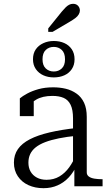

<svg xmlns="http://www.w3.org/2000/svg" viewBox="-20 -977 575 1007"><path d="M384 -306V-265Q331 -260 289 -251.5Q247 -243 217 -231.5Q187 -220 167.5 -204.5Q148 -189 138.5 -169Q129 -149 129 -124Q129 -97 140.5 -77Q152 -57 173.5 -45.5Q195 -34 224 -34Q262 -34 291.5 -51.5Q321 -69 343 -99.5Q365 -130 380 -168L382 -110Q366 -74 341 -47Q316 -20 282.5 -5Q249 10 208 10Q164 10 129 -6Q94 -22 73.5 -52.5Q53 -83 53 -124Q53 -165 74 -195Q95 -225 136.5 -246.5Q178 -268 240 -282.5Q302 -297 384 -306ZM370 0V-107L363 -109V-356Q363 -401 350.5 -427Q338 -453 314 -463.5Q290 -474 255 -474Q203 -474 170 -454.5Q137 -435 118 -408Q116 -418 119 -427Q122 -436 127 -444Q132 -452 139.5 -457Q147 -462 157 -464V-368H84V-461Q98 -473 123 -486.5Q148 -500 182 -509.5Q216 -519 259 -519Q294 -519 325 -511.5Q356 -504 381.5 -486Q407 -468 421 -438Q435 -408 435 -364V-73Q435 -59 446 -51Q457 -43 475.5 -40Q494 -37 517 -37H518V0ZM203 -666Q203 -634 220 -618Q237 -602 262 -602Q287 -602 304 -618Q321 -634 321 -666Q321 -699 304 -715Q287 -731 262 -731Q237 -731 220 -715Q203 -699 203 -666ZM371 -666Q371 -636 356.5 -614.5Q342 -593 317.5 -582Q293 -571 262 -571Q232 -571 207.5 -582Q183 -593 168 -614.5Q153 -636 153 -666Q153 -697 167.5 -718Q182 -739 207 -750.5Q232 -762 262 -762Q293 -762 317.5 -751Q342 -740 356.5 -718.5Q371 -697 371 -666ZM304 -916 233 -828V-810H256L346 -863Q363 -873 375 -882Q387 -891 393 -901.5Q399 -912 399 -922Q399 -936 389.5 -946.5Q380 -957 363 -957Q352 -957 342.5 -952Q333 -947 324 -938Q315 -929 304 -916Z"/></svg>

Font: Roboto Serif 36pt Light
Style: Regular
Weight: 300
Designer: Greg Gazdowicz
Foundry: Commercial Type
Version: Version 1.008